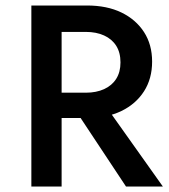

<svg xmlns="http://www.w3.org/2000/svg" viewBox="-20 -699 615 698"><path d="M230 -335 438 -21H572L349 -335ZM94 -679V-21H204V-679ZM159 -583H292Q330 -583 358.5 -570Q387 -557 402.5 -532.5Q418 -508 418 -472Q418 -437 402.5 -412.5Q387 -388 358.5 -375Q330 -362 292 -362H159V-270H296Q369 -270 421.5 -295.5Q474 -321 503.5 -367Q533 -413 533 -475Q533 -537 503.5 -582.5Q474 -628 421.5 -653.5Q369 -679 296 -679H159Z"/></svg>

Font: SpinnyJost
Style: Regular
Weight: 500
Version: Version 3.710